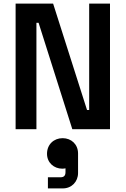

<svg xmlns="http://www.w3.org/2000/svg" viewBox="-20 -720 700 1070"><path d="M67 -700V0H183V-593H195L383 0H593V-700H477V-107H465L276 -700ZM242 137C242 187 281 220 327 220C335 220 341 219 345 218V239C345 258 337 268 317 268H247V330H330C379 330 415 293 415 244V135C415 85 378 50 329 50C280 50 242 85 242 137Z"/></svg>

Font: Space Text SemiBold
Style: Regular
Weight: 600
Designer: Florian Karsten (Space Text), Colophon Foundry (Space Mono)
Foundry: Florian Karsten
Version: Version 1.003;PS 001.003;hotconv 1.0.88;makeotf.lib2.5.64775